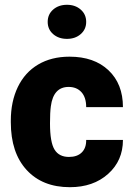

<svg xmlns="http://www.w3.org/2000/svg" viewBox="-20 -776 560 806"><path d="M269.5 -117.2Q304.2 -117.2 323.2 -136Q342.3 -154.8 341.8 -188.5H496.1Q496.1 -101.6 433.8 -45.9Q371.6 9.8 273.4 9.8Q158.2 9.8 91.8 -62.5Q25.4 -134.8 25.4 -262.7V-269.5Q25.4 -349.6 54.9 -410.9Q84.5 -472.2 140.1 -505.1Q195.8 -538.1 272 -538.1Q375 -538.1 435.5 -481Q496.1 -423.8 496.1 -326.2H341.8Q341.8 -367.2 321.8 -389.2Q301.8 -411.1 268.1 -411.1Q204.1 -411.1 193.4 -329.6Q189.9 -303.7 189.9 -258.3Q189.9 -178.7 209 -147.9Q228 -117.2 269.5 -117.2ZM180.2 -684.1Q180.2 -715.8 203.1 -735.8Q226.1 -755.9 261.2 -755.9Q295.9 -755.9 318.8 -735.8Q341.8 -715.8 341.8 -684.1Q341.8 -652.8 318.8 -632.8Q295.9 -612.8 261.2 -612.8Q226.1 -612.8 203.1 -632.8Q180.2 -652.8 180.2 -684.1Z"/></svg>

Font: Roboto
Style: Regular
Weight: 900
Designer: Google
Version: Version 2.001171; 2014